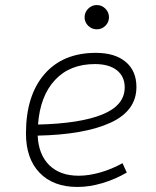

<svg xmlns="http://www.w3.org/2000/svg" viewBox="-20 -739 626 769"><path d="M294.9 -35.2Q335.4 -35.2 381.6 -48.3Q427.7 -61.5 470.7 -85.4L487.8 -47.9Q441.9 -21 390.1 -5.6Q338.4 9.8 290.5 9.8Q193.4 9.8 138.7 -46.9Q84 -103.5 84 -204.6Q84 -356.4 158 -441.9Q231.9 -527.3 363.8 -527.3Q440.4 -527.3 483.4 -491.2Q526.4 -455.1 526.4 -390.6Q526.4 -294.9 422.1 -247.3Q317.9 -199.7 130.9 -195.8Q134.3 -120.1 177.2 -77.6Q220.2 -35.2 294.9 -35.2ZM132.3 -240.2Q300.3 -244.1 389.9 -280.5Q479.5 -316.9 479.5 -389.2Q479.5 -432.6 448.2 -457.5Q417 -482.4 359.9 -482.4Q259.8 -482.4 200.2 -418.5Q140.6 -354.5 132.3 -240.2ZM367.7 -621.6Q347.7 -621.6 333.3 -635.7Q318.8 -649.9 318.8 -669.9Q318.8 -689.9 333.3 -704.3Q347.7 -718.8 367.7 -718.8Q387.7 -718.8 402.1 -704.3Q416.5 -689.9 416.5 -669.9Q416.5 -649.9 402.1 -635.7Q387.7 -621.6 367.7 -621.6Z"/></svg>

Font: Cascadia Mono PL ExtraLight
Style: Italic
Weight: 200
Italic angle: -10°
Monospace: yes
Designer: Aaron Bell
Foundry: Saja Typeworks
Version: Version 2404.023; ttfautohint (v1.8.4)